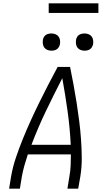

<svg xmlns="http://www.w3.org/2000/svg" viewBox="-20 -1139 640 1159"><path d="M35 0 47 -74Q57 -131 76 -187.5Q95 -244 117.5 -299.5Q140 -355 165 -410Q190 -465 216.5 -519Q243 -573 271 -627Q299 -681 328 -735H403Q414 -681 424 -627Q434 -573 442.5 -519Q451 -465 458 -410Q465 -355 469 -299Q473 -243 473.5 -186.5Q474 -130 465 -74L452 0H387L399 -74Q405 -107 406.5 -140.5Q408 -174 408 -207H148Q137 -174 127.5 -140.5Q118 -107 112 -74L100 0ZM170 -265H407Q402 -367 388 -467.5Q374 -568 356 -667Q305 -568 257 -468Q209 -368 170 -265ZM490 -833Q478 -833 466.5 -837.5Q455 -842 448 -851Q441 -860 439 -872.5Q437 -885 439 -898Q440 -906 444.5 -914.5Q449 -923 456.5 -928Q464 -933 473 -935Q482 -937 490 -937Q503 -937 514.5 -932.5Q526 -928 533 -919Q540 -910 542 -897.5Q544 -885 542 -872Q540 -864 535.5 -855.5Q531 -847 523.5 -842Q516 -837 507.5 -835Q499 -833 490 -833ZM290 -833Q278 -833 266.5 -837.5Q255 -842 248 -851Q241 -860 239 -872.5Q237 -885 239 -898Q240 -906 244.5 -914.5Q249 -923 256.5 -928Q264 -933 273 -935Q282 -937 290 -937Q303 -937 314.5 -932.5Q326 -928 333 -919Q340 -910 342 -897.5Q344 -885 342 -872Q340 -864 335.5 -855.5Q331 -847 323.5 -842Q316 -837 307.5 -835Q299 -833 290 -833ZM274 -1061V-1119H574V-1061Z"/></svg>

Font: Iosevka Curly Light Extended
Style: Italic
Weight: 300
Width: 7
Italic angle: -9°
Monospace: yes
Designer: Belleve Invis
Foundry: Belleve Invis
Version: Version 11.1.0; ttfautohint (v1.8.3)